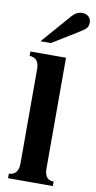

<svg xmlns="http://www.w3.org/2000/svg" viewBox="-99 -946 493 988"><g transform="rotate(10 147.0 -452.0)"><path d="M252.9 -23.9V0H19V-23.9Q42 -23.9 55.2 -39.1Q68.4 -54.2 68.8 -82V-582Q67.9 -609.9 55.9 -623.8Q43.9 -637.7 19 -639.2V-662.1H205.1V-82Q205.1 -52.7 217.5 -37.8Q230 -22.9 252.9 -23.9ZM61 -723.1 194.8 -877Q218.8 -903.8 247.1 -903.8Q268.1 -903.8 281 -892.1Q293.9 -880.4 293.9 -860.8Q293.9 -844.2 286.4 -834Q278.8 -823.7 254.9 -809.1L115.2 -723.1Z"/></g></svg>

Font: Accordance
Style: Bold
Weight: 700
Version: Version 1.2 (build January 31, 2020) Miklal Software Solutio